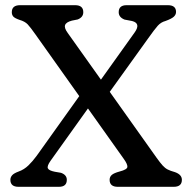

<svg xmlns="http://www.w3.org/2000/svg" viewBox="-20 -720 736 740"><path d="M583.5 -112Q597.5 -92.5 606.8 -82.2Q616 -72 626.2 -66.8Q636.5 -61.5 654.5 -56.5Q681 -47 681 -27Q681 0 649.5 0H434Q402.5 0 402.5 -27Q402.5 -38.5 410.8 -45.8Q419 -53 441 -59Q470.5 -66.5 471 -77Q471.5 -87.5 457.5 -107L319 -302L175 -100.5Q160.5 -80 164.5 -71.2Q168.5 -62.5 191.5 -58L215 -54Q237.5 -46 237.5 -27Q237.5 0 207 0H51.5Q20 0 20 -27Q20 -36.5 26.5 -44.2Q33 -52 52 -59Q73 -66.5 89.5 -82.5Q106 -98.5 121 -119L285.5 -349.5L116.5 -587.5Q97.5 -614.5 86.8 -626Q76 -637.5 55 -643.5Q36.5 -650 31 -656.5Q25.5 -663 25.5 -673Q25.5 -700 57.5 -700H269.5Q301 -700 301 -673Q301 -653.5 279.5 -645L257 -640.5Q234.5 -634.5 230.8 -623.2Q227 -612 241 -593L369 -413L499 -595Q524 -630 489 -639L460 -644.5Q437.5 -653.5 437.5 -673Q437.5 -700 468 -700H627Q658.5 -700 658.5 -674Q658.5 -663.5 649.8 -655.5Q641 -647.5 617.5 -639Q600.5 -634.5 588.2 -621Q576 -607.5 549.5 -570L403 -366Z"/></svg>

Font: Fraunces 72pt S100
Style: Regular
Weight: 400
Version: Version 1.000; ttfautohint (v1.8.3)